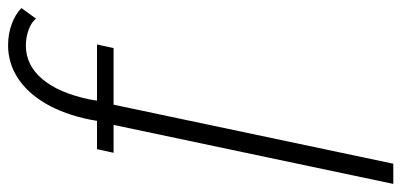

<svg xmlns="http://www.w3.org/2000/svg" viewBox="-292 -501 993 475"><g transform="rotate(-90 204.5 -263.5)"><path d="M133 -479H64L73 -520H143L146 -537Q159 -601 185.5 -646.5Q212 -692 249 -716Q286 -740 330 -740Q358 -740 382.5 -731Q407 -722 422 -707L396 -671Q386 -683 367.5 -689.5Q349 -696 329 -696Q281 -696 246.5 -655.5Q212 -615 196 -538L193 -520H332L323 -479H183L37 213H-13Z"/></g></svg>

Font: Raleway Thin Light
Style: Italic
Weight: 300
Italic angle: -12°
Version: Version 4.026